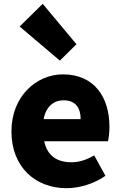

<svg xmlns="http://www.w3.org/2000/svg" viewBox="-20 -973 636 1007"><path d="M329 14C396 14 474 -9 533 -51L474 -158C433 -134 395 -122 354 -122C282 -122 228 -154 212 -232H546C550 -245 554 -277 554 -308C554 -464 474 -583 310 -583C172 -583 40 -469 40 -284C40 -96 166 14 329 14ZM209 -348C221 -416 264 -447 313 -447C378 -447 403 -405 403 -348ZM294 -655 381 -741 204 -953 83 -834Z"/></svg>

Font: Noto Sans CJK Black
Style: Bold
Weight: 900
Designer: Ryoko NISHIZUKA (kana & ideographs); Paul D. Hunt (Latin, Greek & Cyrillic); Wenlong ZHANG (bopomofo); Sandoll Communica
Foundry: Adobe Systems Incorporated
Version: Version 1.000;PS 1;hotconv 1.0.78;makeotf.lib2.5.61930